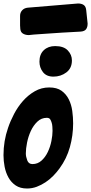

<svg xmlns="http://www.w3.org/2000/svg" viewBox="-33 -1075 522 1100"><path d="M132 -874Q113 -874 98.5 -882.5Q84 -891 83 -913V-915Q82 -922 82 -929Q82 -936 82 -943V-984Q82 -1003 94 -1016Q106 -1029 126 -1031L414 -1055Q434 -1055 446.5 -1046.5Q459 -1038 461 -1016L469 -940Q469 -920 460.5 -908Q452 -896 430 -894L322 -888Q271 -885 233 -882Q195 -879 161 -877ZM273 -636Q233 -636 213 -662Q193 -688 193 -722Q193 -764 218 -787.5Q243 -811 283 -811Q332 -811 355.5 -786Q379 -761 379 -729Q379 -684 347 -660Q315 -636 273 -636ZM249 -574Q293 -574 319.5 -555Q346 -536 361 -506Q376 -476 381 -439.5Q386 -403 386 -368Q386 -299 367.5 -232.5Q349 -166 308 -110Q292 -88 272 -67.5Q252 -47 228 -31Q204 -15 177.5 -5Q151 5 122 5Q83 5 57 -12.5Q31 -30 15.5 -58Q0 -86 -6.5 -119.5Q-13 -153 -13 -186Q-13 -267 13 -342Q26 -381 47.5 -422Q69 -463 98.5 -496.5Q128 -530 166 -552Q204 -574 249 -574ZM153 -135Q183 -135 205 -155Q227 -175 241 -204.5Q255 -234 261.5 -267Q268 -300 268 -325Q268 -335 267 -349.5Q266 -364 263 -372Q260 -383 254.5 -391.5Q249 -400 235 -400Q204 -400 181 -378Q158 -356 143.5 -324.5Q129 -293 122 -258Q115 -223 115 -196Q115 -178 123 -156.5Q131 -135 153 -135Z"/></svg>

Font: Bangerz 2
Style: Regular
Weight: 400
Designer: vernon adams
Foundry: Vernon Adams
Version: Version 2.10;December 28, 2023;FontCreator 13.0.0.2683 64-bi